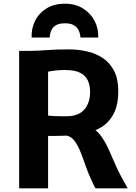

<svg xmlns="http://www.w3.org/2000/svg" viewBox="-20 -1018 734 1038"><path d="M497 0Q490.5 -8.5 485.8 -19.2Q481 -30 470 -54Q454.5 -87.5 441.2 -126.5Q428 -165.5 413.5 -201Q399 -236.5 380 -260Q362.5 -281.5 338 -285Q335.5 -285 332.5 -284.5Q299 -283 240 -283V0H83.5V-743H142.5Q180.5 -743 231 -747Q281.5 -751 352 -751Q404 -751 452 -739.8Q500 -728.5 537.8 -702.8Q575.5 -677 597.5 -633.5Q619.5 -590 619.5 -525.5Q619.5 -453 595.5 -405.2Q571.5 -357.5 528 -330.5Q513 -321.5 496 -314Q512 -302.5 525.5 -283.5Q547.5 -253.5 565.8 -214Q584 -174.5 601.8 -132.5Q619.5 -90.5 640 -54.5Q647.5 -40.5 655.2 -27Q663 -13.5 670.5 0ZM240 -393Q250.5 -391.5 269.5 -390.5Q288.5 -389.5 308 -389.5H340Q403.5 -389.5 435.2 -425.2Q467 -461 467 -521.5Q467 -555.5 455.2 -582.2Q443.5 -609 414 -624.2Q384.5 -639.5 331.5 -639.5Q308 -639.5 284 -637.2Q260 -635 240 -630.5ZM331 -998Q387.5 -998 428.8 -972.2Q470 -946.5 491.5 -905Q513 -863.5 511 -815H415.5Q414.5 -822 412 -834.8Q409.5 -847.5 401.5 -860.8Q393.5 -874 377 -883Q360.5 -892 331.5 -892Q302 -892 285.2 -883Q268.5 -874 261 -860.8Q253.5 -847.5 251.2 -834.8Q249 -822 248.5 -815H151Q149 -863.5 169.5 -905Q190 -946.5 231 -972.2Q272 -998 331 -998Z"/></svg>

Font: Koeln Type Sans
Style: Bold
Weight: 700
Designer: Eben Sorkin
Foundry: Eben Sorkin
Version: Version 2.001